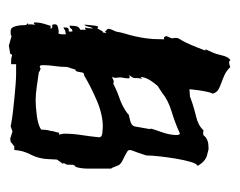

<svg xmlns="http://www.w3.org/2000/svg" viewBox="-72 -444 528 423"><g transform="rotate(90 191.5 -233.0)"><path d="M259 7Q244 4 227 2Q210 0 194 -1.5Q178 -3 165 -4Q152 -5 143 -5H122V6Q121 6 114.5 6Q108 6 103 4H101L99 8L81 11L60 5Q58 7 55 7Q52 7 49 7Q43 7 40.5 2Q38 -3 37 -9Q36 -15 36 -20.5Q36 -26 35 -28L32 -30Q33 -32 33 -32H34H35Q35 -34 34.5 -34Q34 -34 34 -36L35 -47L32 -44Q30 -44 30 -45V-47Q30 -58 34 -70Q38 -82 37 -81H44Q42 -86 38 -84.5Q34 -83 34 -91Q34 -96 41.5 -97.5Q49 -99 52 -99Q53 -99 53 -97L55 -100Q55 -101 55.5 -102Q56 -103 56 -105V-115Q51 -113 50 -113.5Q49 -114 41 -109V-113Q41 -121 46 -121H50V-129Q45 -129 43.5 -126Q42 -123 37 -123Q37 -128 38 -136Q39 -144 46 -146V-159Q44 -157 43 -157H41Q43 -163 43 -170V-174Q41 -172 39.5 -165Q38 -158 35 -155V-157Q35 -161 36 -169Q37 -177 37 -179L39 -186L43 -184L50 -196H52Q52 -198 52.5 -199.5Q53 -201 53 -202V-204L50 -201L44 -207Q44 -212 46 -216Q48 -220 50 -225Q52 -237 55 -246.5Q58 -256 60.5 -267Q63 -278 65 -292Q67 -306 67 -326V-331H62Q62 -333 60 -335Q60 -337 62.5 -342Q65 -347 65 -349Q64 -352 64 -357Q64 -361 65.5 -363.5Q67 -366 70.5 -372Q74 -378 79 -389.5Q84 -401 92 -422H89L97 -440Q99 -444 102.5 -458.5Q106 -473 113 -477L117 -474Q116 -474 120.5 -474.5Q125 -475 128 -477Q137 -468 146 -464Q155 -460 163.5 -457Q172 -454 178 -450.5Q184 -447 187 -438Q185 -436 183 -427Q181 -418 179.5 -408Q178 -398 177.5 -391.5Q177 -385 177 -387H179Q182 -387 186 -387.5Q190 -388 193 -388Q209 -394 220 -397Q231 -400 239 -402Q247 -404 254 -407.5Q261 -411 268 -418Q271 -417 274 -417Q278 -417 279.5 -419Q281 -421 283.5 -423Q286 -425 291.5 -427Q297 -429 309 -429Q310 -429 323 -425.5Q336 -422 346 -405Q341 -403 337 -389Q333 -375 330 -357Q327 -339 325 -321Q323 -303 323 -292Q316 -270 313.5 -264.5Q311 -259 311 -255Q311 -252 315 -249.5Q319 -247 324 -244.5Q329 -242 334 -239.5Q339 -237 342 -234Q345 -231 347.5 -223.5Q350 -216 352 -214V-194Q352 -182 352 -164.5Q352 -147 348 -136Q343 -134 343.5 -125.5Q344 -117 342 -114L339 -109H342L332 -95L331 -75Q330 -54 321 -37Q312 -20 311 -1H303L293 7L286 8L270 3ZM137 -57 140 -55Q155 -53 171.5 -50.5Q188 -48 202 -48Q214 -48 234.5 -50.5Q255 -53 266 -60Q266 -62 266.5 -69Q267 -76 269 -81V-82Q269 -85 271 -91.5Q273 -98 273 -100L277 -99L275 -110Q275 -130 278 -149Q281 -168 283 -188Q283 -194 273.5 -195Q264 -196 260 -196Q233 -196 202.5 -183Q172 -170 147 -155L142 -154Q140 -152 139 -144Q138 -136 135 -136H134L128 -117Q128 -103 126 -90Q124 -77 124 -63Q124 -57 128 -57L132 -59ZM265 -300Q264 -300 264 -301Q264 -305 271 -324Q278 -343 278 -359Q278 -364 275 -366Q251 -355 226 -347.5Q201 -340 184 -326L170 -317Q158 -303 154 -294Q150 -285 150 -279L154 -283Q152 -273 152.5 -267.5Q153 -262 147 -256L145 -255H153V-248Q153 -246 152 -241.5Q151 -237 151 -234Q151 -231 151.5 -229Q152 -227 152 -225Q152 -218 149 -217H151Q153 -217 155 -218.5Q157 -220 161 -220Q163 -220 165 -219Q180 -227 197.5 -233Q215 -239 230 -250L233 -253Q237 -254 247 -256.5Q257 -259 259 -266Z"/></g></svg>

Font: East Sea Dokdo
Style: Regular
Weight: 400
Designer: YoonDesign Inc.
Foundry: YoonDesign Inc.
Version: Version 1.00